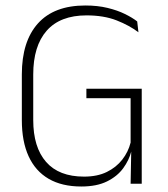

<svg xmlns="http://www.w3.org/2000/svg" viewBox="-20 -669 611 699"><path d="M276 10Q205.5 10 157.2 -18Q109 -46 84.2 -100Q59.5 -154 59.5 -231.5V-398Q59.5 -518.5 118.2 -583.8Q177 -649 290.5 -649Q335.5 -649 371.5 -640.2Q407.5 -631.5 434.5 -618.2Q461.5 -605 479.5 -591L484 -551.5Q451 -576.5 404.5 -594.8Q358 -613 295 -613Q199 -613 150 -557.2Q101 -501.5 101 -397.5V-232Q101 -133 147.8 -79.5Q194.5 -26 286 -26Q334.5 -26 369 -43Q403.5 -60 425.2 -88Q447 -116 455.5 -150V-328L465.5 -311.5H294.5V-346H496V-117.5L458 -118Q450 -86 428.5 -56.5Q407 -27 369.5 -8.5Q332 10 276 10ZM455.5 0 458 -132.5H496V0Z"/></svg>

Font: Anek Kannada ExtraLight
Style: Regular
Weight: 250
Version: Version 1.003